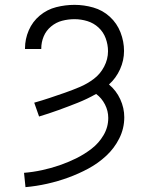

<svg xmlns="http://www.w3.org/2000/svg" viewBox="-20 -558 616 791"><path d="M85 213Q130 209 174.5 199Q219 189 261.5 173.5Q304 158 344 136.5Q384 115 417.5 84Q451 53 471.5 12Q492 -29 492 -75Q492 -113 475.5 -149Q459 -185 429 -210Q458 -236 474.5 -272.5Q491 -309 491 -348Q491 -387 476.5 -424.5Q462 -462 432.5 -489Q403 -516 364.5 -527Q326 -538 287 -538Q249 -538 211.5 -528.5Q174 -519 144 -494Q114 -469 98.5 -433Q83 -397 83 -359V-356H150V-358Q150 -384 160 -408Q170 -432 190.5 -449Q211 -466 236 -472.5Q261 -479 287 -479Q314 -479 340 -471Q366 -463 386 -444.5Q406 -426 415.5 -400Q425 -374 425 -347Q425 -314 409 -283.5Q393 -253 366.5 -233Q340 -213 309.5 -200Q279 -187 247.5 -176Q216 -165 184.5 -154.5Q153 -144 121 -135L141 -78Q181 -90 221 -104.5Q261 -119 300 -134.5Q339 -150 376 -171Q399 -154 412.5 -127.5Q426 -101 426 -72Q426 -34 406.5 -1Q387 32 357 55Q327 78 293.5 94.5Q260 111 225 123Q190 135 153 143Q116 151 79 154Z"/></svg>

Font: Iosevka Sparkle Light
Style: Regular
Weight: 300
Designer: Belleve Invis
Foundry: Belleve Invis
Version: Version 4.5.0; ttfautohint (v1.8.3)